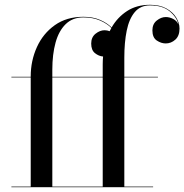

<svg xmlns="http://www.w3.org/2000/svg" viewBox="-20 -780 768 800"><path d="M27.5 -2.5H108V-457.5H27.5V-460H108V-461.5Q108 -527 133.8 -583.8Q159.5 -640.5 208.5 -675.2Q257.5 -710 327.5 -710Q367 -710 396.8 -697.2Q426.5 -684.5 445 -665.5Q469.5 -708 509.5 -734Q549.5 -760 605 -760Q645.5 -760 672.8 -745Q700 -730 714 -707.2Q728 -684.5 728 -661Q728 -630.5 710.5 -614.8Q693 -599 670.5 -599Q651.5 -599 633.2 -611.2Q615 -623.5 615 -653.5Q615 -680 633.2 -694.5Q651.5 -709 670.5 -709Q686.5 -709 701.8 -701Q717 -693 723.5 -678Q716.5 -708.5 686.8 -733Q657 -757.5 605 -757.5Q565 -757.5 541.5 -729.5Q518 -701.5 508 -652.5Q498 -603.5 498 -540V-460H638V-457.5H498V-2.5H618V0H27.5ZM198 -490V-460H408V-511.5Q408 -528 409.5 -544.5Q391.5 -546 375.8 -558.5Q360 -571 360 -598.5Q360 -625 378.2 -639.5Q396.5 -654 415.5 -654Q426.5 -654 437 -650Q440.5 -657 444 -663.5Q426 -682 396.2 -694.8Q366.5 -707.5 327.5 -707.5Q282.5 -707.5 253.8 -679.5Q225 -651.5 211.5 -602.5Q198 -553.5 198 -490ZM198 -2.5H408V-457.5H198Z"/></svg>

Font: Bodoni* 72pt
Style: Regular
Weight: 400
Version: Version 2.3